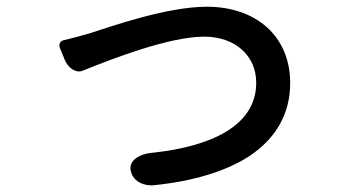

<svg xmlns="http://www.w3.org/2000/svg" viewBox="-20 -531 1020 571"><path d="M722 -67C800 -119 843 -192 843 -284C843 -424 741 -511 595 -511C478 -511 315 -454 247 -432C224 -425 196 -418 172 -412C159 -410 153 -400 159 -386L171 -357L172 -354C184 -325 209 -314 224 -320C313 -356 483 -422 587 -422C680 -422 742 -365 742 -285C742 -158 610 -96 436 -77C394 -74 355 -52 372 -13C382 11 410 22 436 20C556 8 653 -22 722 -67Z"/></svg>

Font: GenSenRounded2 TW M
Style: Regular
Weight: 500
Version: Version 2.100;PS 2.1;hotconv 16.6.51;makeotf.lib2.5.65220 DE